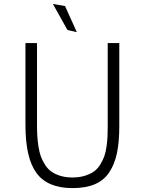

<svg xmlns="http://www.w3.org/2000/svg" viewBox="-20 -945 727 980"><path d="M250 -924.8 312 -914.1 372.1 -780.8 324.2 -792ZM529.8 -725.1H588.9V-300.8Q588.9 -220.2 576.9 -163.3Q564.9 -106.4 537.6 -65.4Q510.3 -24.4 463.9 -4.6Q417.5 15.1 350.1 15.1Q223.1 15.1 166.5 -61.5Q109.9 -138.2 109.9 -306.2V-725.1H168.9V-306.2Q168.9 -274.9 170.4 -250.5Q171.9 -226.1 176.3 -197.3Q180.7 -168.5 188.5 -146.7Q196.3 -125 210 -103.8Q223.6 -82.5 242.4 -69.1Q261.2 -55.7 288.6 -47.4Q315.9 -39.1 350.1 -39.1Q385.3 -39.1 413.3 -47.9Q441.4 -56.6 460 -70.1Q478.5 -83.5 491.9 -105.5Q505.4 -127.4 512.7 -148.2Q520 -168.9 523.9 -198Q527.8 -227.1 528.8 -249Q529.8 -271 529.8 -300.8Z"/></svg>

Font: Stilu Light
Style: Regular
Weight: 300
Designer: Genilson Lima Santos
Foundry: Genilson Lima Santos
Version: Version 1.200;PS 001.200;hotconv 1.0.88;makeotf.lib2.5.64775